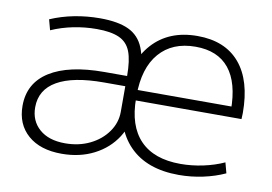

<svg xmlns="http://www.w3.org/2000/svg" viewBox="-63 -629 1048 740"><g transform="rotate(10 461.0 -259.0)"><path d="M223 -32Q277 -32 320 -53Q363 -74 388.5 -110Q414 -146 414 -189V-289H330Q210 -289 148 -253.5Q86 -218 86 -149Q86 -96 122.5 -64Q159 -32 223 -32ZM217 10Q133 10 85 -32Q37 -74 37 -146Q37 -235 111.5 -282Q186 -329 325 -329H414Q414 -390 401 -424Q388 -458 356 -472.5Q324 -487 268 -487Q222 -487 177 -478Q132 -469 91 -451L80 -492Q124 -511 173 -520.5Q222 -530 273 -530Q344 -530 385.5 -510.5Q427 -491 445 -446.5Q463 -402 463 -326V-210Q463 -147 431 -97Q399 -47 343.5 -18.5Q288 10 217 10ZM676 12Q550 12 482 -58Q414 -128 414 -258Q414 -384 478.5 -456Q543 -528 655 -528Q763 -528 820.5 -460.5Q878 -393 878 -266Q878 -259 877.5 -253Q877 -247 877 -242H441V-283H843L831 -268Q831 -376 786.5 -431Q742 -486 655 -486Q564 -486 513.5 -427.5Q463 -369 463 -261V-251Q463 -143 517 -87Q571 -31 675 -31Q719 -31 763.5 -40.5Q808 -50 845 -67L856 -26Q817 -8 770.5 2Q724 12 676 12Z"/></g></svg>

Font: M PLUS 1 Thin Light
Style: Regular
Weight: 300
Version: Version 1.001